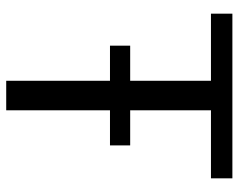

<svg xmlns="http://www.w3.org/2000/svg" viewBox="-95 -673 768 618"><g transform="rotate(90 289.0 -364.0)"><path d="M240 -659H24V-728H554V-659H335V0H240ZM127 -399H448V-334H127Z"/></g></svg>

Font: Rosario Light
Style: Regular
Weight: 300
Designer: Hector Gatti
Foundry: Omnibus Type
Version: Version 1.101; ttfautohint (v1.8.1.43-b0c9)